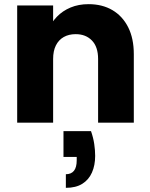

<svg xmlns="http://www.w3.org/2000/svg" viewBox="-20 -584 714 914"><path d="M282.2 40.2H413.2Q424.3 71.9 428.6 101.4Q433 130.9 433 158.2Q433 202.9 417.8 237.2Q402.7 271.6 371.9 290.9Q341.1 310.2 293.5 310.2V245.4Q319 245.4 332.1 229Q345.2 212.7 345.2 178.8V163.1H282.2ZM61.8 0V-557.9H232.9V0ZM447 0V-303.2Q447 -360.8 417.7 -391.1Q388.4 -421.4 340.2 -421.4Q307.7 -421.4 283.5 -407.8Q259.4 -394.2 246.1 -367.9Q232.9 -341.6 232.9 -303.2L210.8 -442Q223.8 -476.3 250.7 -504.2Q277.6 -532.2 315.8 -548.2Q354 -564.2 401.6 -564.2Q466.6 -564.2 515 -535.9Q563.3 -507.5 590.2 -454.2Q617 -400.9 617 -326.1V0Z"/></svg>

Font: Poppins Variable
Style: Regular
Weight: 100
Designer: Jonny Pinhorn
Foundry: Indian Type Foundry
Version: Version 6.000